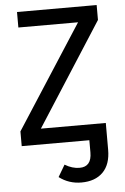

<svg xmlns="http://www.w3.org/2000/svg" viewBox="-60 -732 642 987"><g transform="rotate(-5 261.0 -238.0)"><path d="M477 -689V-612L136 -81H471V57Q471 133 431 173Q391 213 320 213Q255 213 205 175L241 114Q279 137 317 137Q379 137 379 63V0H30V-76L374 -609H66V-689Z"/></g></svg>

Font: Fira Sans
Style: Regular
Weight: 400
Designer: Carrois Corporate & Edenspiekermann AG
Foundry: Carrois Corporate GbR & Edenspiekermann AG
Version: Version 4.106;PS 004.106;hotconv 1.0.70;makeotf.lib2.5.58329